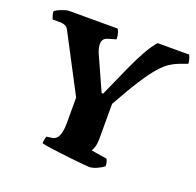

<svg xmlns="http://www.w3.org/2000/svg" viewBox="-124 -835 989 967"><g transform="rotate(20 371.0 -352.0)"><path d="M449 0Q441 0 415.5 -2.5Q390 -5 355.5 -8.5Q321 -12 286.5 -16.5Q252 -21 225 -25Q198 -29 189 -32Q189 -43 191 -53Q193 -63 196 -70L226 -74Q269 -80 269 -169V-306L110 -609Q103 -623 92 -629Q81 -635 57 -635H24Q21 -640 17.5 -651Q14 -662 13 -675Q18 -681 32 -687.5Q46 -694 61.5 -699Q77 -704 84 -704H347Q351 -698 355.5 -684.5Q360 -671 360 -651L319 -639Q304 -635 296.5 -626Q289 -617 289 -600Q289 -591 292 -577.5Q295 -564 302 -549L382 -371H390Q434 -471 463 -534.5Q492 -598 515 -638Q538 -678 561 -704H730Q734 -696 738 -683Q742 -670 742 -659L698 -643Q674 -634 651.5 -619.5Q629 -605 601.5 -574Q574 -543 537.5 -486.5Q501 -430 450 -338V-147Q450 -125 444.5 -107Q439 -89 433 -83L519 -69Q521 -65 524 -54Q527 -43 527 -32Q511 -19 489 -9.5Q467 0 449 0Z"/></g></svg>

Font: Texturina Black
Style: Regular
Weight: 900
Designer: Guillermo Torres Carreño
Foundry: Omnibus-Type
Version: Version 1.002; ttfautohint (v1.8.3)